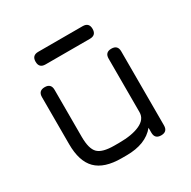

<svg xmlns="http://www.w3.org/2000/svg" viewBox="-150 -805 941 948"><g transform="rotate(-30 321.0 -330.5)"><path d="M186 -589Q150 -589 150 -625Q150 -661 186 -661H439Q475 -661 475 -625Q475 -589 439 -589ZM90 -458Q90 -494 126 -494Q162 -494 162 -458V-190Q162 -122 187 -97Q212 -72 280 -72H308Q382 -72 426 -92.5Q470 -113 470 -153V-458Q470 -494 506 -494Q542 -494 542 -458V-36Q542 0 506 0Q470 0 470 -36V-64Q418 0 308 0H280Q182 0 136 -46Q90 -92 90 -190Z"/></g></svg>

Font: Jura SemiBold
Style: Regular
Weight: 600
Designer: Daniel Johnson, Alexei Vanyashin
Foundry: Daniel Johnson
Version: Version 5.103